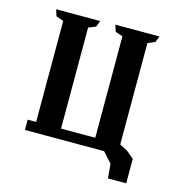

<svg xmlns="http://www.w3.org/2000/svg" viewBox="-101 -605 815 855"><g transform="rotate(15 307.0 -177.0)"><path d="M485.8 -2V-469.7L519 -483.4L530.3 -511.7H326.7L336.4 -481.4L370.6 -469.7V-2H334.5H236.3H212.9V-467.8L246.6 -481.4L257.3 -509.8H54.2L64 -479.5L98.1 -467.8V-2H59.1V45.4H424.3L466.3 92.3L472.2 158.2H556.2V45.4L522.5 17.1Z"/></g></svg>

Font: Panteley
Style: Regular
Weight: 500
Designer: Kalashnikov Yuriy
Foundry: Øêîëà ïàâà èìåíè ñâÿòîãî àâíîàïîñòîëüíîãî Âëàäèìèà
Version: Version 1.80 April 12, 2018